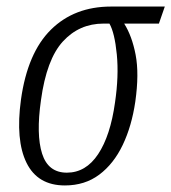

<svg xmlns="http://www.w3.org/2000/svg" viewBox="-20 -556 523 586"><path d="M178 10Q95 10 61 -59Q27 -128 44 -252Q64 -395 135.5 -465.5Q207 -536 319 -536H483L465 -484H359Q383 -446 394 -388.5Q405 -331 393 -246Q382 -171 354.5 -113.5Q327 -56 283 -23Q239 10 178 10ZM184 -29Q242 -29 279.5 -85.5Q317 -142 331 -243Q343 -324 336.5 -390Q330 -456 314 -484H296Q222 -484 172 -429.5Q122 -375 105 -250Q90 -145 108.5 -87Q127 -29 184 -29Z"/></svg>

Font: Noto Serif ExtraCondensed Light
Style: Italic
Weight: 300
Width: 2
Italic angle: -12°
Designer: Monotype Design Team
Foundry: Monotype Imaging Inc.
Version: Version 2.014; ttfautohint (v1.8.4.7-5d5b)